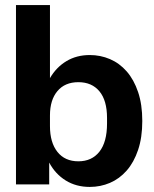

<svg xmlns="http://www.w3.org/2000/svg" viewBox="-20 -727 609 757"><path d="M334 10Q280 10 239 -15.5Q198 -41 174 -86V0H43V-707H177V-419Q202 -462 242 -486Q282 -510 334 -510Q376 -510 413.5 -494Q451 -478 479.5 -445.5Q508 -413 524.5 -364Q541 -315 541 -250Q541 -185 524.5 -136Q508 -87 479.5 -54.5Q451 -22 413.5 -6Q376 10 334 10ZM177 -230Q177 -165 206.5 -128Q236 -91 289 -91Q342 -91 372 -129Q402 -167 402 -240V-262Q402 -331 372 -367Q342 -403 289 -403Q236 -403 206.5 -368Q177 -333 177 -272Z"/></svg>

Font: CyStack Display
Style: Bold
Weight: 700
Designer: Weizhong Zhang
Foundry: 本地遙控
Version: Version 1.000;Glyphs 3.1.2 (3151)